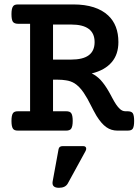

<svg xmlns="http://www.w3.org/2000/svg" viewBox="-20 -600 640 882"><path d="M118.2 -490.7H63.5Q45.9 -490.7 39.1 -500Q32.7 -509.8 32.7 -535.2Q32.7 -560.5 39.6 -570.3Q43 -575.7 48.6 -577.6Q54.2 -579.6 63.5 -579.6H317.4Q370.1 -579.6 410.4 -566.7Q450.7 -553.7 477.1 -528.8Q523.9 -484.9 523.9 -406.7Q523.9 -350.6 493.7 -314.9Q461.9 -277.3 401.4 -262.7Q422.4 -252.9 441.9 -232.9Q462.4 -210.4 480.5 -178.2L489.7 -161.6L495.6 -150.4Q504.9 -132.8 513.2 -120.4Q521.5 -107.9 531.2 -99.1Q542.5 -88.9 556.2 -88.9H565.4Q583.5 -88.9 589.8 -80.1Q596.2 -70.3 596.2 -44.4Q596.2 -18.6 589.8 -8.8Q586.4 -3.9 580.6 -2Q574.7 0 565.4 0H519.5Q490.7 0 468.3 -15.9Q445.8 -31.7 423.3 -67.9Q408.7 -93.3 397.9 -115.2Q382.3 -147.5 364.3 -174.3Q345.2 -202.6 322.3 -217.3Q304.7 -228 283.2 -231Q267.1 -233.9 246.1 -233.9H223.6V-88.9H283.2Q292 -88.9 297.9 -86.9Q303.7 -85 307.1 -80.1Q314 -70.3 314 -44.4Q314 -18.6 306.6 -8.3Q300.3 0 283.2 0H63.5Q54.2 0 48.6 -2Q43 -3.9 39.6 -8.8Q32.7 -18.6 32.7 -44.4Q32.7 -70.3 39.6 -80.1Q43 -85 48.6 -86.9Q54.2 -88.9 63.5 -88.9H118.2ZM305.2 -326.2Q361.3 -326.2 387.7 -346.2Q414.6 -366.2 414.6 -406.7Q414.6 -487.3 307.1 -487.3H223.6V-326.2ZM291.5 242.7Q280.3 262.7 251 262.7Q221.2 262.7 221.2 240.7Q221.2 236.8 221.7 234.4L249 85.4Q251.5 71.3 267.6 71.3H362.8Q369.1 71.3 372.6 74.5Q376 77.6 376 83Q376 87.9 373 93.8Z"/></svg>

Font: Courier Prime SemiBold
Style: Regular
Weight: 600
Designer: Alan Dague-Greene
Foundry: Quote-Unquote Apps
Version: Version 1.202